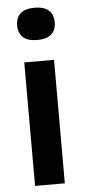

<svg xmlns="http://www.w3.org/2000/svg" viewBox="-55 -814 372 845"><g transform="rotate(-5 131.0 -391.0)"><path d="M65 0V-545.5H196.5V0ZM48 -710Q48 -744.5 68.8 -763Q89.5 -781.5 131 -781.5Q172.5 -781.5 193.2 -763Q214 -744.5 214 -710Q214 -675.5 193.2 -657.2Q172.5 -639 131 -639Q89.5 -639 68.8 -657.2Q48 -675.5 48 -710Z"/></g></svg>

Font: Encode Sans SemiBold
Style: Regular
Weight: 600
Designer: Multiple Designers
Foundry: Impallari Type
Version: Version 2.000